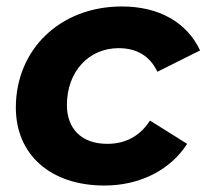

<svg xmlns="http://www.w3.org/2000/svg" viewBox="-20 -566 639 594"><path d="M303 8C413 8 507 -40 559 -121L444 -193C412 -143 366 -121 312 -121C232 -121 187 -168 187 -241C187 -345 255 -417 347 -417C402 -417 443 -394 467 -344L599 -410C558 -497 472 -546 357 -546C165 -546 29 -412 29 -233C29 -88 136 8 303 8Z"/></svg>

Font: AWKNG-Font
Style: Bold Italic
Weight: 700
Italic angle: -11.3°
Designer: Awakening Church
Foundry: Awakening Church
Version: Version 1.700;PS 001.700;hotconv 1.0.88;makeotf.lib2.5.64775